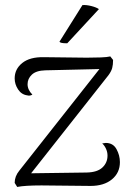

<svg xmlns="http://www.w3.org/2000/svg" viewBox="-20 -733 524 759"><path d="M454 -92Q454 -50 422.5 -24Q391 2 338 2L144 0Q78 0 48 6L38 -10Q38 -36 56 -58L373 -460L159 -455Q123 -454 106 -438Q89 -422 89 -400Q89 -378 108 -359Q98 -353 88 -356Q65 -359 51.5 -379.5Q38 -400 38 -423Q38 -460 68 -484Q98 -508 153 -507L323 -505Q354 -505 379 -506Q404 -507 416 -510L427 -496Q427 -477 423.5 -464Q420 -451 409 -436L103 -48L323 -51Q365 -52 385 -71Q405 -90 405 -118Q405 -132 399 -145Q393 -158 384 -166Q394 -168 398 -168Q427 -168 440.5 -143.5Q454 -119 454 -92ZM246 -562H241Q219 -562 215 -568L306 -713Q322 -714 341.5 -709Q361 -704 371 -697Z"/></svg>

Font: Arima Madurai Light
Style: Regular
Weight: 300
Designer: Joana Correia and Natanael Gama
Foundry: NDISCOVER
Version: Version 1.019